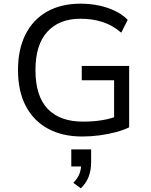

<svg xmlns="http://www.w3.org/2000/svg" viewBox="-20 -734 822 1045"><path d="M428 9Q319 9 240.5 -34Q162 -77 120 -157.5Q78 -238 78 -353Q78 -466 119 -547Q160 -628 236.5 -671Q313 -714 418 -714Q471 -714 518.5 -704Q566 -694 606.5 -674.5Q647 -655 675 -626L640 -556Q594 -596 539 -614Q484 -632 418 -632Q302 -632 237.5 -561Q173 -490 173 -353Q173 -211 239.5 -141.5Q306 -72 432 -72Q490 -72 539.5 -80.5Q589 -89 628 -106L601 -53V-297H425V-375H683V-41Q655 -27 613 -15.5Q571 -4 523 2.5Q475 9 428 9ZM420 291 379 261Q403 237 412.5 211.5Q422 186 422 160L439 172H368V79H476V149Q476 191 463 226.5Q450 262 420 291Z"/></svg>

Font: Nunito Sans 7pt
Style: Regular
Weight: 400
Designer: Vernon Adams
Foundry: Vernon Adams
Version: Version 3.101;gftools[0.9.27]